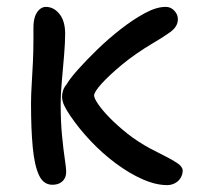

<svg xmlns="http://www.w3.org/2000/svg" viewBox="-20 -526 571 557"><path d="M465 11Q432 11 393.5 -6Q355 -23 316 -52Q277 -81 243 -117Q209 -153 184 -190Q173 -206 166.5 -219.5Q160 -233 160 -246Q160 -254 163 -263.5Q166 -273 173 -281Q182 -297 206 -324Q230 -351 262.5 -382.5Q295 -414 331 -442Q367 -470 400.5 -488Q434 -506 460 -506Q471 -506 478.5 -501Q486 -496 491 -488Q496 -480 496 -470Q496 -449 474 -433Q452 -417 424 -401Q372 -370 334 -338.5Q296 -307 274.5 -283Q253 -259 253 -249Q253 -241 265 -223.5Q277 -206 298.5 -184Q320 -162 349.5 -138.5Q379 -115 416 -95Q437 -84 459 -73Q481 -62 495.5 -52Q510 -42 510 -31Q510 -20 504 -10Q498 0 487.5 5.5Q477 11 465 11ZM132 10Q106 10 93 -18Q80 -46 75 -98.5Q70 -151 70 -225Q70 -251 72 -282Q74 -313 75.5 -346Q77 -379 77 -411Q77 -419 77 -427.5Q77 -436 77 -445Q77 -465 81.5 -478Q86 -491 94.5 -498.5Q103 -506 113 -506Q136 -506 152.5 -485.5Q169 -465 169 -428Q169 -403 166 -366.5Q163 -330 159.5 -292Q156 -254 156 -225Q156 -173 160 -132Q164 -91 168 -64.5Q172 -38 172 -28Q172 -16 167 -7.5Q162 1 153 5.5Q144 10 132 10Z"/></svg>

Font: Shantell Sans Light
Style: Regular
Weight: 400
Version: Version 1.011;[c5ecc13dd]